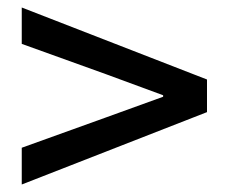

<svg xmlns="http://www.w3.org/2000/svg" viewBox="-20 -629 610 512"><path d="M38 -137V-235L263 -316L415 -371V-375L263 -431L38 -512V-609L532 -417V-330Z"/></svg>

Font: Noto Sans JP Thin Medium
Style: Regular
Weight: 500
Version: Version 2.004-H2;hotconv 1.0.118;makeotfexe 2.5.65603